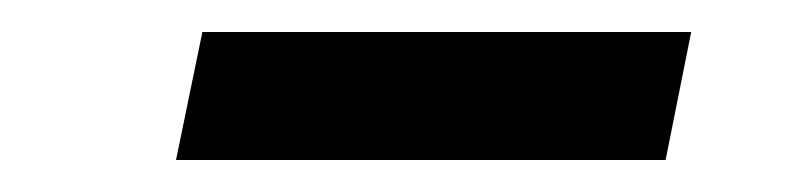

<svg xmlns="http://www.w3.org/2000/svg" viewBox="-20 -691 496 120"><path d="M90 -591 106.5 -671H412L396 -591Z"/></svg>

Font: Cabin
Style: Bold Italic
Weight: 700
Width: 4
Italic angle: -10°
Designer: Pablo Impallari
Foundry: Pablo Impallari. http://www.impallari.com Igino Marini. http://www.ikern.com
Version: Version 3.001